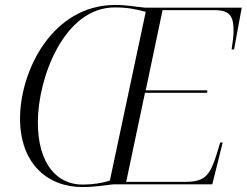

<svg xmlns="http://www.w3.org/2000/svg" viewBox="-20 -745 997 776"><path d="M313 11C364 11 401 4 438 0H838L880 -169H870L856 -123C829 -37 810 -10 728 -10H490L566 -370H817L818 -380H569L637 -704H848C913 -704 924 -675 924 -618C924 -602 920 -568 916 -545H926L957 -714H567C529 -717 496 -725 446 -725C191 -725 61 -458 61 -266C61 -85 171 11 313 11ZM313 1C214 1 133 -78 133 -251C133 -429 238 -715 444 -715C501 -715 536 -706 569 -697L424 -15C392 -5 356 1 313 1Z"/></svg>

Font: Noto Serif Display Light
Style: Italic
Weight: 300
Italic angle: -12°
Designer: Monotype Design Team
Foundry: Monotype Imaging Inc.
Version: Version 2.009